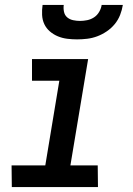

<svg xmlns="http://www.w3.org/2000/svg" viewBox="-20 -760 540 780"><path d="M378 0H28L27 -88H164L221 -432H110V-520H338L266 -88H377ZM293 -600Q273 -600 253 -602.5Q233 -605 215 -612.5Q197 -620 182.5 -632.5Q168 -645 160 -662Q152 -679 151 -699.5Q150 -720 153 -740H239Q237 -726 240 -712Q243 -698 253 -689.5Q263 -681 277 -678Q291 -675 305 -675Q319 -675 334 -678Q349 -681 362 -689.5Q375 -698 383 -712Q391 -726 393 -740H479Q476 -720 468 -699.5Q460 -679 446 -662Q432 -645 413.5 -632.5Q395 -620 375 -612.5Q355 -605 334 -602.5Q313 -600 293 -600Z"/></svg>

Font: Iosevka Term Curly SmBd Obl
Style: Regular
Weight: 600
Italic angle: -9°
Designer: Belleve Invis
Foundry: Belleve Invis
Version: Version 32.3.0